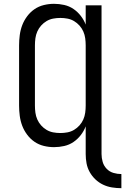

<svg xmlns="http://www.w3.org/2000/svg" viewBox="-20 -763 656 1006"><path d="M616 223Q591 223 566.5 219Q542 215 520 204.5Q498 194 480 177Q462 160 450 138.5Q438 117 433.5 93Q429 69 429 44V-101Q420 -77 403.5 -55.5Q387 -34 365 -19Q343 -4 316.5 2Q290 8 263 8Q236 8 209.5 1.5Q183 -5 161 -20Q139 -35 122.5 -57Q106 -79 96.5 -104Q87 -129 83.5 -156Q80 -183 80 -210V-525Q80 -552 83.5 -579Q87 -606 96.5 -631Q106 -656 122.5 -678Q139 -700 161 -715Q183 -730 209.5 -736.5Q236 -743 263 -743Q290 -743 316.5 -737Q343 -731 365 -716Q387 -701 403.5 -679.5Q420 -658 429 -634V-735H512V44Q512 65 518 85.5Q524 106 539 121.5Q554 137 574.5 143Q595 149 616 149ZM296 -66Q315 -66 333.5 -69.5Q352 -73 368 -82.5Q384 -92 396.5 -106Q409 -120 416.5 -137Q424 -154 426.5 -172.5Q429 -191 429 -210V-525Q429 -544 426.5 -562.5Q424 -581 416.5 -598Q409 -615 396.5 -629Q384 -643 368 -652.5Q352 -662 333.5 -665.5Q315 -669 296 -669Q277 -669 258.5 -665.5Q240 -662 224 -652.5Q208 -643 195.5 -629Q183 -615 175.5 -598Q168 -581 165.5 -562.5Q163 -544 163 -525V-210Q163 -191 165.5 -172.5Q168 -154 175.5 -137Q183 -120 195.5 -106Q208 -92 224 -82.5Q240 -73 258.5 -69.5Q277 -66 296 -66Z"/></svg>

Font: Iosevka Extended
Style: Regular
Weight: 400
Width: 7
Monospace: yes
Designer: Belleve Invis
Foundry: Belleve Invis
Version: Version 32.5.0; ttfautohint (v1.8.4)